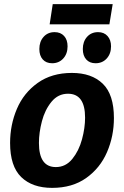

<svg xmlns="http://www.w3.org/2000/svg" viewBox="-20 -900 601 932"><path d="M533 -327Q533 -239 499.5 -161.5Q466 -84 398.5 -36Q331 12 233 12Q137 12 83 -40.5Q29 -93 29 -206Q29 -294 62 -371.5Q95 -449 163 -497.5Q231 -546 329 -546Q425 -546 479 -493.5Q533 -441 533 -327ZM169 -206Q169 -89 251 -89Q299 -89 331 -128.5Q363 -168 378 -223.5Q393 -279 393 -329Q393 -445 310 -445Q262 -445 230 -406Q198 -367 183.5 -311.5Q169 -256 169 -206ZM236 -880H527L511 -782H221ZM171 -662Q171 -698 191.5 -721Q212 -744 245 -744Q274 -744 291 -725.5Q308 -707 308 -675Q308 -639 287 -616Q266 -593 233 -593Q204 -593 187.5 -611.5Q171 -630 171 -662ZM382 -662Q382 -698 402.5 -721Q423 -744 456 -744Q485 -744 502 -725Q519 -706 519 -675Q519 -639 498 -616Q477 -593 444 -593Q415 -593 398.5 -611.5Q382 -630 382 -662Z"/></svg>

Font: Bitter Pro
Style: Bold Italic
Weight: 700
Italic angle: -9°
Designer: Sol Matas, and Bitter project Authors
Foundry: Sol Matas
Version: Version 1.010